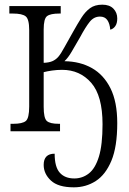

<svg xmlns="http://www.w3.org/2000/svg" viewBox="-20 -562 551 822"><path d="M296 240Q229 240 198 211Q167 182 167 144Q167 96 214 96Q214 153 236 177.5Q258 202 298 202Q333 202 360.5 180.5Q388 159 403.5 108.5Q419 58 419 -30Q419 -152 370.5 -207.5Q322 -263 246 -263Q224 -263 203 -260Q182 -257 167 -253V-105Q167 -56 180.5 -44Q194 -32 231 -32H237V0H25V-32H37Q76 -32 90.5 -44Q105 -56 105 -106V-433Q105 -480 90 -492Q75 -504 35 -504H20V-536H240V-504H234Q196 -504 181.5 -493Q167 -482 167 -436V-293Q190 -294 204 -300Q218 -306 229 -318Q241 -332 256 -360Q271 -388 293 -426Q312 -460 328.5 -486Q345 -512 365.5 -527Q386 -542 418 -542Q449 -542 465.5 -525Q482 -508 482 -483Q482 -462 473.5 -450Q465 -438 452 -435Q450 -461 439.5 -476Q429 -491 408 -491Q382 -491 364 -468.5Q346 -446 323 -403Q302 -367 287 -341Q272 -315 256 -300Q323 -299 373.5 -270.5Q424 -242 453 -184Q482 -126 482 -35Q482 66 457 126Q432 186 390 213Q348 240 296 240Z"/></svg>

Font: Noto Serif Condensed Light
Style: Regular
Weight: 300
Width: 3
Designer: Monotype Design Team
Foundry: Monotype Imaging Inc.
Version: Version 2.013